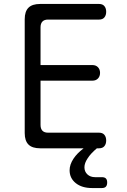

<svg xmlns="http://www.w3.org/2000/svg" viewBox="-20 -750 640 971"><path d="M185 -421H447Q465 -421 475.5 -410Q486 -399 486 -381.5Q486 -364 475.5 -353Q465 -342 447 -342H185V-118Q185 -99 194.5 -89Q204 -79 223 -79H481Q499 -79 508 -68Q517 -57 517 -39.5Q517 -22 508 -11Q499 0 481 0H470Q438 27 423 51Q407 75 407 96Q407 118 422 132Q437 146 461 146H495Q509 146 515.5 152.5Q522 159 522 173Q522 187 515.5 194Q509 201 495 201H446Q394 201 363 176Q332 151 332 111Q332 82 352 52Q369 26 403 0H183Q143 0 124 -19Q105 -38 105 -77V-653Q105 -692 124 -711Q143 -730 183 -730H481Q499 -730 508 -719Q517 -708 517 -690.5Q517 -673 508 -662Q499 -651 481 -651H223Q204 -651 194.5 -641Q185 -631 185 -612Z"/></svg>

Font: Maple Mono Light
Style: Regular
Weight: 300
Monospace: yes
Designer: subframe7536
Version: Version 7.000